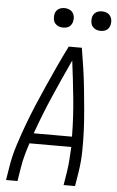

<svg xmlns="http://www.w3.org/2000/svg" viewBox="-62 -979 623 1020"><g transform="rotate(5 250.0 -468.5)"><path d="M10 0 22 -74Q31 -130 49 -186.5Q67 -243 87.5 -298.5Q108 -354 131 -408.5Q154 -463 178.5 -518Q203 -573 228 -627Q253 -681 280 -735H350Q359 -681 367 -627Q375 -573 380.5 -518Q386 -463 391 -408.5Q396 -354 398.5 -298.5Q401 -243 400 -186.5Q399 -130 390 -74L378 0H317L329 -74Q334 -106 336 -139Q338 -172 340 -205H117Q106 -172 97 -139Q88 -106 83 -74L71 0ZM135 -260H339Q338 -362 328 -462.5Q318 -563 305 -663Q259 -564 215 -463Q171 -362 135 -260ZM441 -833Q428 -833 417 -837.5Q406 -842 398.5 -851Q391 -860 389 -872.5Q387 -885 389 -898Q390 -906 395 -914.5Q400 -923 407.5 -928Q415 -933 423.5 -935Q432 -937 440 -937Q453 -937 464.5 -932.5Q476 -928 483 -919Q490 -910 492.5 -897.5Q495 -885 492 -872Q491 -864 486 -855.5Q481 -847 474 -842Q467 -837 458 -835Q449 -833 441 -833ZM241 -833Q228 -833 217 -837.5Q206 -842 198.5 -851Q191 -860 189 -872.5Q187 -885 189 -898Q190 -906 195 -914.5Q200 -923 207.5 -928Q215 -933 223.5 -935Q232 -937 240 -937Q253 -937 264.5 -932.5Q276 -928 283 -919Q290 -910 292.5 -897.5Q295 -885 292 -872Q291 -864 286 -855.5Q281 -847 274 -842Q267 -837 258 -835Q249 -833 241 -833Z"/></g></svg>

Font: Iosevka Term Curly Light
Style: Italic
Weight: 300
Italic angle: -9°
Designer: Belleve Invis
Foundry: Belleve Invis
Version: Version 32.3.0